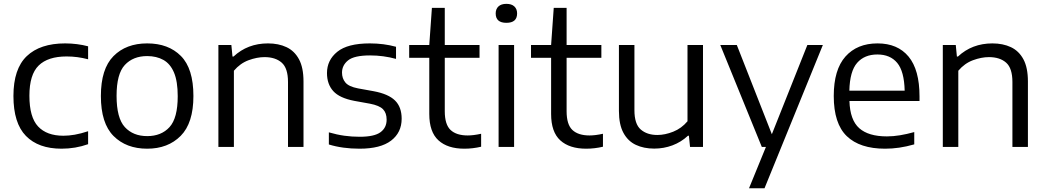

<svg xmlns="http://www.w3.org/2000/svg" viewBox="-20 -782 5566 1022"><path d="M307.5 9.5Q184.5 9.5 118 -58.5Q51.5 -126.5 51.5 -271Q51.5 -415.5 122.5 -483.2Q193.5 -551 327 -551Q358.5 -551 389.8 -547Q421 -543 449 -535.5V-466.5Q420 -474 392 -477.8Q364 -481.5 334.5 -481.5Q235 -481.5 185.8 -433.2Q136.5 -385 136.5 -272.5Q136.5 -158 182.8 -108.8Q229 -59.5 317.5 -59.5Q346 -59.5 377.8 -65Q409.5 -70.5 449 -83.5V-14.5Q381.5 9.5 307.5 9.5Z M763.5 9.5Q652 9.5 584.5 -58Q517 -125.5 517 -271Q517 -415.5 584 -483.2Q651 -551 763.5 -551Q876.5 -551 943 -484Q1009.5 -417 1009.5 -271Q1009.5 -127 941.8 -58.8Q874 9.5 763.5 9.5ZM763.5 -57.5Q838.5 -57.5 882.2 -105.2Q926 -153 926 -270Q926 -349 906.2 -395.8Q886.5 -442.5 849.8 -463Q813 -483.5 763.5 -483.5Q688.5 -483.5 644.5 -436.2Q600.5 -389 600.5 -272Q600.5 -153.5 644.5 -105.5Q688.5 -57.5 763.5 -57.5Z M1142.5 0V-542.5H1211.5L1217.5 -481H1223Q1298 -551 1406.5 -551Q1462.5 -551 1505 -531Q1547.5 -511 1571.5 -466.5Q1595.5 -422 1595.5 -348.5V0H1513V-345.5Q1513 -419 1479.5 -448.5Q1446 -478 1388 -478Q1348 -478 1303.2 -461.5Q1258.5 -445 1225 -405.5V0Z M1894 9.5Q1803 9.5 1730.5 -13V-77.5Q1773.5 -65 1813.2 -59.5Q1853 -54 1894.5 -54Q1972 -54 2005 -78Q2038 -102 2038 -145Q2038 -181 2018.5 -200.8Q1999 -220.5 1949.5 -230L1866.5 -245Q1787.5 -260 1754 -297Q1720.5 -334 1720.5 -393Q1720.5 -462 1775.5 -506.5Q1830.5 -551 1948.5 -551Q2023 -551 2088 -533V-468.5Q2020.5 -487 1950 -487Q1865.5 -487 1833 -460.8Q1800.5 -434.5 1800.5 -395.5Q1800.5 -364.5 1818.5 -342.8Q1836.5 -321 1886 -311.5L1969 -296.5Q2047 -282 2082.5 -247.2Q2118 -212.5 2118 -150Q2118 -76.5 2061.8 -33.5Q2005.5 9.5 1894 9.5Z M2451.5 9.5Q2362.5 9.5 2313.8 -35Q2265 -79.5 2265 -175.5V-474.5H2158V-542.5H2265L2279 -740H2347.5V-542.5H2532.5V-474.5H2347.5V-190Q2347.5 -119 2378.5 -90Q2409.5 -61 2469.5 -61Q2500 -61 2541 -70V-1Q2496.5 9.5 2451.5 9.5Z M2634 0V-542.5H2716.5V0ZM2675.5 -660.5Q2618.5 -660.5 2618.5 -710.5Q2618.5 -734 2633.2 -747.8Q2648 -761.5 2675.5 -761.5Q2703 -761.5 2717.8 -747.8Q2732.5 -734 2732.5 -710.5Q2732.5 -660.5 2675.5 -660.5Z M3100 9.5Q3011 9.5 2962.2 -35Q2913.5 -79.5 2913.5 -175.5V-474.5H2806.5V-542.5H2913.5L2927.5 -740H2996V-542.5H3181V-474.5H2996V-190Q2996 -119 3027 -90Q3058 -61 3118 -61Q3148.5 -61 3189.5 -70V-1Q3145 9.5 3100 9.5Z M3462.5 9Q3407 9 3364.8 -10.8Q3322.5 -30.5 3298.5 -74.8Q3274.5 -119 3274.5 -191.5V-542.5H3357V-195.5Q3357 -121.5 3390.8 -92.5Q3424.5 -63.5 3479 -63.5Q3519.5 -63.5 3563.5 -81Q3607.5 -98.5 3639.5 -136.5V-542.5H3722V0H3653L3647 -59.5H3642Q3605.5 -25.5 3559.2 -8.2Q3513 9 3462.5 9Z M4035 0 3814 -542.5H3902L4088.5 -67.5L4277.5 -542.5H4360L4049.5 220H3967L4057 0Z M4691 9.5Q4557 9.5 4487.5 -57.2Q4418 -124 4418 -271Q4418 -411 4480.2 -481Q4542.5 -551 4651 -551Q4758 -551 4816.2 -480.8Q4874.5 -410.5 4874.5 -269V-244.5H4501.5Q4504.5 -143 4553.8 -99.5Q4603 -56 4701 -56Q4734.5 -56 4770.8 -62Q4807 -68 4846.5 -79V-13.5Q4804.5 -1.5 4766.5 4Q4728.5 9.5 4691 9.5ZM4650 -492Q4581.5 -492 4542.5 -447.5Q4503.5 -403 4501 -299.5H4795.5Q4793 -402.5 4755.8 -447.2Q4718.5 -492 4650 -492Z M4998.5 0V-542.5H5067.5L5073.5 -481H5079Q5154 -551 5262.5 -551Q5318.5 -551 5361 -531Q5403.5 -511 5427.5 -466.5Q5451.5 -422 5451.5 -348.5V0H5369V-345.5Q5369 -419 5335.5 -448.5Q5302 -478 5244 -478Q5204 -478 5159.2 -461.5Q5114.5 -445 5081 -405.5V0Z"/></svg>

Font: Encode Sans SemiExpanded SemiExpanded
Style: Regular
Weight: 400
Width: 6
Designer: Multiple Designers
Foundry: Impallari Type
Version: Version 3.000; ttfautohint (v1.8.3) -l 8 -r 50 -G 200 -x 14 